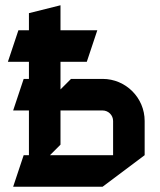

<svg xmlns="http://www.w3.org/2000/svg" viewBox="-20 -700 610 730"><path d="M210 -280H370C392.1 -280 410 -262.1 410 -240V-110H170L210 -150ZM370 -400H250L210 -360V-465H310L350 -585H210V-680L90 -650V-585H50L10 -465H90V-400H70L30 -280H90V-110H70L30 10H370L530 -110V-240C530 -328.3 458.3 -400 370 -400Z"/></svg>

Font: Abibas
Style: Medium
Weight: 500
Version: Version 0.3